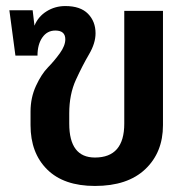

<svg xmlns="http://www.w3.org/2000/svg" viewBox="-20 -602 641 635"><path d="M391 -566H519V-188Q519 -98 460.5 -42.5Q402 13 294 13Q191 13 136 -41.5Q81 -96 81 -188V-233Q81 -279 99 -318Q117 -357 138.5 -379Q160 -401 178 -426Q196 -451 196 -472Q196 -501 163 -501Q136 -501 120 -478Q104 -455 104 -418H31L11 -568H88L94 -517Q106 -547 134 -564.5Q162 -582 196 -582Q246 -582 271 -556.5Q296 -531 296 -492Q296 -459 274.5 -422.5Q253 -386 231 -338Q209 -290 209 -227V-193Q209 -81 294 -81Q391 -81 391 -193Z"/></svg>

Font: FiraGO Medium
Style: Regular
Weight: 500
Designer: bBox Type
Foundry: bBox Type GmbH
Version: Version 1.001;PS 001.001;hotconv 1.0.88;makeotf.lib2.5.64775